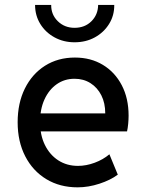

<svg xmlns="http://www.w3.org/2000/svg" viewBox="-20 -764 602 791"><path d="M299.8 7.8Q226.6 7.8 170.9 -25.9Q115.2 -59.6 84 -120.1Q52.7 -180.7 52.7 -260.3Q52.7 -339.4 82.5 -399.4Q112.3 -459.5 165.5 -493.2Q218.8 -526.9 288.6 -526.9Q354 -526.9 403.8 -496.8Q453.6 -466.8 481.7 -412.8Q509.8 -358.9 509.8 -287.6Q509.8 -272 508.1 -253.7Q506.3 -235.4 503.4 -222.7H130.4V-296.9H413.6Q413.6 -339.4 397.5 -371.3Q381.3 -403.3 352.8 -421.4Q324.2 -439.5 287.1 -439.5Q245.6 -439.5 213.6 -417Q181.6 -394.5 163.3 -354.5Q145 -314.5 145 -261.2Q145 -207.5 165 -166.7Q185.1 -126 220.2 -103.3Q255.4 -80.6 301.3 -80.6Q335 -80.6 369.9 -93.5Q404.8 -106.4 430.7 -128.4L465.3 -44.4Q435.1 -22 389.6 -7.1Q344.2 7.8 299.8 7.8ZM287.1 -589.8Q241.7 -589.8 204.6 -610.1Q167.5 -630.4 146 -665.3Q124.5 -700.2 124.5 -743.7H190.9Q190.4 -703.6 218.3 -676.5Q246.1 -649.4 287.1 -649.4Q329.6 -649.4 356.7 -676.5Q383.8 -703.6 384.3 -743.7H450.7Q451.2 -700.2 429.4 -665.3Q407.7 -630.4 370.8 -610.1Q334 -589.8 287.1 -589.8Z"/></svg>

Font: Reddit Mono Medium
Style: Regular
Weight: 500
Monospace: yes
Designer: Stephen Hutchings
Foundry: Reddit
Version: Version 1.014